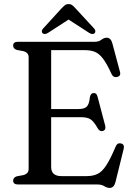

<svg xmlns="http://www.w3.org/2000/svg" viewBox="-20 -905 656 942"><path d="M44.5 -681Q44.5 -700 68 -700H444Q465 -700 477.5 -710Q490 -720 503.5 -720Q524 -720 531.5 -691.5L568.5 -553Q574.5 -531.5 554.5 -527.5Q535.5 -523 526.5 -543.5Q504 -593 485 -617.8Q466 -642.5 445 -650.8Q424 -659 396 -659H231V-370H364.5Q394 -370 406 -382.2Q418 -394.5 421 -428Q424.5 -447.5 438.5 -448.5Q454 -450 458.5 -431L496 -289Q501 -267.5 485 -262.5Q470 -258 460 -274.5Q441.5 -307.5 425.5 -318.8Q409.5 -330 378 -330H231V-86Q231 -41 281 -41H406Q436 -41 458.2 -51.5Q480.5 -62 501 -93.2Q521.5 -124.5 547.5 -186Q555 -205 572.5 -201.5Q592.5 -198 586.5 -173.5L546.5 -11.5Q539 17 518 17Q505 17 491.8 8.5Q478.5 0 456.5 0H68Q44.5 0 44.5 -19Q44.5 -34 62.5 -40L95 -46Q120.5 -53 120.5 -76V-624Q120.5 -647 95 -654L62.5 -660Q44.5 -666 44.5 -681ZM216 -744Q199.5 -733.5 189.5 -741.5Q185.5 -745 185.2 -751.5Q185 -758 191.5 -765L281.5 -863.5Q291 -873.5 298.2 -879.2Q305.5 -885 316.5 -885Q327.5 -885 334.8 -879.2Q342 -873.5 351 -863.5L442 -765Q448 -758 447.8 -751.5Q447.5 -745 443.5 -741.5Q433.5 -733.5 417 -744L316.5 -809Z"/></svg>

Font: Fraunces 72pt Soft
Style: Regular
Weight: 400
Version: Version 1.000;[b76b70a41]